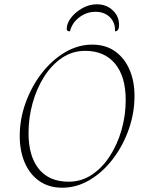

<svg xmlns="http://www.w3.org/2000/svg" viewBox="-20 -863 687 895"><path d="M270 12Q208 12 163.5 -19Q119 -50 95.5 -104.5Q72 -159 72 -229Q72 -308 99.5 -384Q127 -460 174 -521Q221 -582 282 -618.5Q343 -655 410 -655Q472 -655 516 -624Q560 -593 583.5 -539Q607 -485 607 -415Q607 -337 580.5 -261Q554 -185 507 -123Q460 -61 399 -24.5Q338 12 270 12ZM300 -16Q359 -16 407.5 -48Q456 -80 491.5 -134.5Q527 -189 546.5 -257Q566 -325 566 -397Q566 -506 516.5 -566Q467 -626 377 -626Q318 -626 269.5 -593.5Q221 -561 186 -506Q151 -451 132 -382.5Q113 -314 113 -243Q113 -135 161 -75.5Q209 -16 300 -16ZM431 -843Q476 -843 505.5 -815Q535 -787 535 -747Q535 -717 516 -717Q518 -757 492.5 -782.5Q467 -808 425 -808Q384 -808 350 -782.5Q316 -757 306 -717Q291 -717 291 -728Q291 -755 312 -781.5Q333 -808 365 -825.5Q397 -843 431 -843Z"/></svg>

Font: Petrona Thin
Style: Italic
Weight: 100
Italic angle: -9°
Designer: Ringo R. Seeber
Foundry: Ringo R. Seeber
Version: Version 2.001; ttfautohint (v1.8.3)